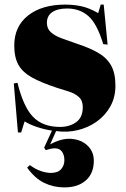

<svg xmlns="http://www.w3.org/2000/svg" viewBox="-20 -557 547 835"><path d="M260 258Q213 258 172.5 238.5Q132 219 98 172L110 161Q134 179 158 187Q182 195 201 195Q232 195 246 178.5Q260 162 260 140Q260 117 249.5 102.5Q239 88 219 88Q208 88 198.5 90.5Q189 93 179 96L172 85L206 11Q173 6 141.5 -4.5Q110 -15 87 -29L72 19H58L40 -194L56 -197Q82 -91 124.5 -48Q167 -5 241 -5Q282 -5 311 -25.5Q340 -46 340 -91Q340 -120 322.5 -135.5Q305 -151 279 -159Q253 -167 228 -175Q161 -197 120 -219.5Q79 -242 60.5 -274.5Q42 -307 42 -359Q42 -442 102 -489.5Q162 -537 264 -537Q301 -537 335 -529.5Q369 -522 407 -500L418 -537H431L448 -363L429 -365Q402 -454 364.5 -487Q327 -520 272 -520Q230 -520 207 -504Q184 -488 184 -458Q184 -432 201.5 -416.5Q219 -401 248 -390.5Q277 -380 311 -368Q367 -350 405 -328.5Q443 -307 462.5 -273.5Q482 -240 482 -184Q482 -134 460 -94.5Q438 -55 401 -28.5Q364 -2 318 9Q272 20 224 13L198 71Q249 43 292 47Q335 51 361.5 77Q388 103 388 142Q388 197 353.5 227.5Q319 258 260 258Z"/></svg>

Font: Literata 72pt Black
Style: Regular
Weight: 900
Designer: Latin by Veronika Burian and Jose Scaglione. Greek by Irene Vlachou. Cyrillic by Vera Evstafieva.
Foundry: TypeTogether
Version: Version 3.002